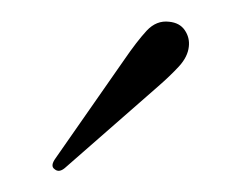

<svg xmlns="http://www.w3.org/2000/svg" viewBox="-20 -678 228 181"><path d="M97 -621.5Q109 -639 118.2 -649Q127.5 -659 139.5 -657.5Q149.5 -656.5 154.2 -649.5Q159 -642.5 158 -634Q157 -624.5 148.8 -615.5Q140.5 -606.5 129 -596.5L41 -519.5Q35.5 -515 31.5 -518.5Q27 -521.5 32.5 -529Z"/></svg>

Font: Fraunces 9pt Thin
Style: Regular
Weight: 100
Version: Version 1.000;[b76b70a41]